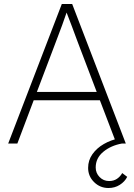

<svg xmlns="http://www.w3.org/2000/svg" viewBox="-20 -720 672 963"><path d="M21 0 290 -700H342L611 0H564L481 -217H149L67 0ZM250 -483 165 -259H465L379 -485Q376 -493 365 -522Q354 -551 340.5 -588Q327 -625 314 -657Q305 -630 292 -594.5Q279 -559 267 -528Q255 -497 250 -483ZM524 223Q482 223 452 193.5Q422 164 422 122Q422 84 443.5 53.5Q465 23 500.5 2.5Q536 -18 577 -26L591 0Q536 10 498 41.5Q460 73 460 120Q460 148 479.5 168Q499 188 527 188Q550 188 566.5 177Q583 166 593 148L618 167Q606 191 581 207Q556 223 524 223Z"/></svg>

Font: Readex Pro Light
Style: Regular
Weight: 300
Designer: Bonnie Shaver-Troup, Thomas Jockin
Foundry: Lexend
Version: Version 1.200; ttfautohint (v1.8.3)